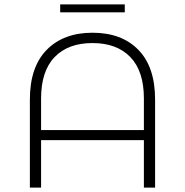

<svg xmlns="http://www.w3.org/2000/svg" viewBox="-20 -854 842 874"><path d="M686 -401V0H635V-216H167V0H116V-401Q116 -549 192.5 -627Q269 -705 401 -705Q534 -705 610 -627Q686 -549 686 -401ZM635 -262V-406Q635 -530 573.5 -594Q512 -658 401 -658Q290 -658 228.5 -594Q167 -530 167 -406V-262ZM254 -834H548V-798H254Z"/></svg>

Font: Montserrat Alternates Light
Style: Regular
Weight: 300
Designer: Julieta Ulanovsky
Foundry: Julieta Ulanovsky
Version: Version 7.200